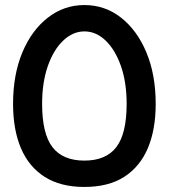

<svg xmlns="http://www.w3.org/2000/svg" viewBox="-20 -746 668 760"><path d="M314 -6Q219.3 -6 156.7 -46Q94 -86 62.8 -159.5Q31.7 -233 31.7 -335Q31.7 -450 68.3 -538Q105 -626 169.2 -676Q233.3 -726 314 -726Q395.7 -726 459.3 -676Q523 -626 559.7 -538Q596.3 -450 596.3 -335Q596.3 -233 565.2 -159.5Q534 -86 471.7 -46Q409.3 -6 314 -6ZM314 -110.3Q399.3 -110.3 440.3 -163.5Q481.3 -216.7 481.3 -335Q481.3 -419.7 458.8 -484.2Q436.3 -548.7 398.3 -585.2Q360.3 -621.7 314 -621.7Q268.3 -621.7 230 -585.2Q191.7 -548.7 169.2 -484.2Q146.7 -419.7 146.7 -335Q146.7 -216.7 187.7 -163.5Q228.7 -110.3 314 -110.3Z"/></svg>

Font: Fustat
Style: Regular
Weight: 400
Designer: Mohamed Gaber, Khaled Hosny, Laura Garcia Mut
Foundry: Kief Type Foundry, Alif Type Foundry, Hard Type Foundry
Version: Version 1.007